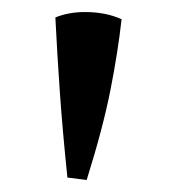

<svg xmlns="http://www.w3.org/2000/svg" viewBox="-20 -772 300 319"><path d="M92 -477Q84 -554 79.5 -618Q75 -682 72 -743Q94 -752 121 -752Q156 -752 182 -740Q176 -686 163.5 -622.5Q151 -559 124 -473Z"/></svg>

Font: Ruwudu Medium
Style: Regular
Weight: 500
Designer: Becca Hirsbrunner Spalinger
Foundry: SIL International
Version: Version 3.000